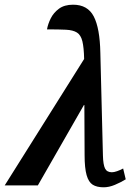

<svg xmlns="http://www.w3.org/2000/svg" viewBox="-40 -789 585 817"><path d="M-20 0 318 -538Q317 -587 310.5 -613.5Q304 -640 287.5 -650.5Q271 -661 240.5 -662.5Q210 -664 160 -664Q164 -687 176 -711Q188 -735 211 -752Q234 -769 271 -769Q333 -769 359 -719Q385 -669 387 -564L398 -127Q399 -88 407 -72Q415 -56 436 -56Q445 -56 458 -60.5Q471 -65 484 -72L495 -26Q474 -13 449 -2.5Q424 8 401 8Q372 8 354.5 -3Q337 -14 328.5 -44Q320 -74 320 -129L319 -342H317L121 0Z"/></svg>

Font: Noto Serif ExtraCondensed SemiBold
Style: Italic
Weight: 600
Width: 2
Italic angle: -12°
Designer: Monotype Design Team
Foundry: Monotype Imaging Inc.
Version: Version 2.013